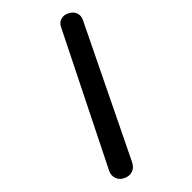

<svg xmlns="http://www.w3.org/2000/svg" viewBox="-249 -880 1010 1010"><g transform="rotate(-45 256.0 -374.5)"><path d="M462.4 -784.2Q439.5 -796.9 417 -791Q394.5 -785.2 382.8 -761.2L27.3 -48.3Q14.6 -22.9 23.9 2Q32.7 25.9 59.6 37.6Q85.9 49.3 109.4 40Q131.8 31.2 145 4.4L491.2 -708Q501.5 -730.5 493.2 -752Q485.4 -772.5 462.4 -784.2Z"/></g></svg>

Font: Comic Relief
Style: Bold
Weight: 700
Designer: Jeff Davis
Foundry: Loudifier
Version: Version 1.200; ttfautohint (v1.8.4.7-5d5b)